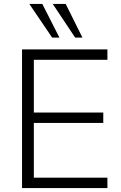

<svg xmlns="http://www.w3.org/2000/svg" viewBox="-20 -956 616 976"><path d="M92 0V-705H526V-652H152V-384H505V-331H152V-53H526V0ZM362 -765 248 -936H314L399 -765ZM245 -765 129 -936H195L282 -765Z"/></svg>

Font: Nunito Sans 12pt ExtraLight 12pt Light
Style: Regular
Weight: 300
Version: Version 3.101;gftools[0.9.27]